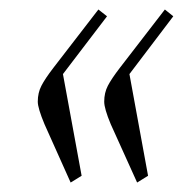

<svg xmlns="http://www.w3.org/2000/svg" viewBox="-20 -432 398 402"><path d="M59.1 -219.2Q59.1 -237.8 66.7 -252.4Q74.2 -267.1 91.8 -290L186 -412.1L204.1 -397.9L111.8 -276.9L150.9 -64L127.9 -49.8L73.2 -171.9Q59.1 -205.6 59.1 -219.2ZM198.2 -219.2Q198.2 -237.8 205.8 -252.4Q213.4 -267.1 231 -290L325.2 -412.1L342.8 -397.9L251 -276.9L290 -64L267.1 -49.8L211.9 -171.9Q198.2 -204.6 198.2 -219.2Z"/></svg>

Font: Dihjauti
Style: Italic
Weight: 400
Italic angle: -9°
Designer: T. Christopher White
Version: Version 3.0.0